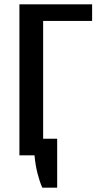

<svg xmlns="http://www.w3.org/2000/svg" viewBox="-20 -720 467 890"><path d="M70 0V-700H407V-623H180V0ZM176 150Q163 120 153.5 82.5Q144 45 140 0H70V-77H245V150Z"/></svg>

Font: Cuprum SemiBold
Style: Regular
Weight: 600
Designer: Jovanny Lemonad
Foundry: Jovanny Lemonad
Version: Version 3.000